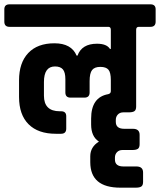

<svg xmlns="http://www.w3.org/2000/svg" viewBox="-50 -643 739 887"><path d="M-6 -623H645Q669 -623 669 -600V-543Q669 -519 645 -519H591Q579 -519 579 -505V-151Q579 -135 571 -129.5Q563 -124 545 -124H520Q504 -124 494.5 -114Q485 -104 485 -89V-80Q485 -48 524 -48H564Q595 -48 595 -20V23Q595 39 587 44.5Q579 50 561 50H516Q500 50 490.5 60Q481 70 481 85V94Q481 126 520 126H580Q611 126 611 154V197Q611 213 603 218.5Q595 224 577 224H506Q367 224 367 106V79Q367 36 407 11Q371 -12 371 -68V-95Q371 -194 450 -208Q462 -211 462 -222V-273Q462 -308 451 -321Q440 -334 413.5 -334Q387 -334 375.5 -319.5Q364 -305 364 -268V-216Q364 -192 340 -192H276Q252 -192 252 -216V-277Q252 -309 240.5 -322.5Q229 -336 204 -336Q153 -336 153 -264V-201Q153 -129 226 -129H232Q256 -129 256 -106V-49Q256 -25 232 -25H208Q126 -25 82 -69Q38 -113 38 -195V-272Q38 -353 80.5 -398Q123 -443 201.5 -443Q280 -443 304 -386H308Q328 -441 398 -441Q443 -441 458 -417H462V-505Q462 -518 452 -519H-6Q-30 -519 -30 -543V-600Q-30 -623 -6 -623Z"/></svg>

Font: Rajdhani
Style: Bold
Weight: 700
Designer: Satya Rajpurohit, Jyotish Sonowal
Foundry: Indian Type Foundry
Version: Version 1.201 February 1, 2022